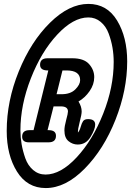

<svg xmlns="http://www.w3.org/2000/svg" viewBox="-20 -725 668 978"><path d="M14.2 -58.1Q14.2 -210 75.7 -361.6Q137.2 -513.2 234.6 -609.1Q332 -705.1 430.2 -705.1Q525.4 -705.1 576.7 -620.1Q627.9 -535.2 627.9 -412.1Q627.9 -266.1 568.4 -115.5Q508.8 35.2 411.4 134Q314 232.9 212.9 232.9Q118.7 232.9 66.4 148.9Q14.2 64.9 14.2 -58.1ZM84 -61Q84 -25.9 90.1 9.5Q96.2 44.9 109.1 81.5Q122.1 118.2 148.9 141.1Q175.8 164.1 211.9 164.1Q289.1 164.1 370.6 76.4Q452.1 -11.2 505.6 -146Q559.1 -280.8 559.1 -409.2Q559.1 -446.3 553 -482.2Q546.9 -518.1 533.4 -554.4Q520 -590.8 492.9 -613.5Q465.8 -636.2 430.2 -636.2Q353 -636.2 271.5 -548.6Q189.9 -460.9 137 -325.4Q84 -189.9 84 -61ZM92.8 -28.8Q92.8 -62 129.9 -62H150.9L226.1 -366.2H223.1Q184.1 -366.2 184.1 -395Q184.1 -428.2 222.2 -428.2H348.1Q407.2 -428.2 433.6 -398.7Q460 -369.1 460 -332Q460 -294.9 436.5 -261Q413.1 -227.1 379.9 -208Q396 -182.1 396 -157.2Q396 -142.1 386 -104Q376 -65.9 377 -49.8Q385.7 -59.6 390.9 -78.4Q396 -97.2 403.1 -107.7Q410.2 -118.2 428.2 -118.2H429.2Q465.3 -118.2 464.8 -89.8Q464.8 -66.9 441.4 -27.8Q418 11.2 376 11.2Q350.1 11.2 329.1 -5.9Q308.1 -22.9 308.1 -61Q308.1 -81.1 317.1 -114Q326.2 -147 326.2 -157.2Q326.2 -183.1 290 -183.1H252.9L222.2 -62H228Q265.1 -62 265.1 -33.2Q265.1 0 227.1 0H127Q92.8 0 92.8 -28.8ZM268.1 -245.1H293.9Q338.9 -245.1 363.5 -269.5Q388.2 -293.9 388.2 -316.9Q388.2 -365.7 319.8 -366.2H298.8L297.9 -365.2Z"/></svg>

Font: CMU Typewriter Text
Style: Italic
Weight: 500
Italic angle: -14.04°
Version: Version 0.7.0